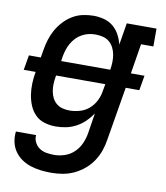

<svg xmlns="http://www.w3.org/2000/svg" viewBox="-84 -598 768 890"><g transform="rotate(10 300.0 -152.5)"><path d="M217 223Q192 223 167 220Q142 217 119 209.5Q96 202 76.5 188.5Q57 175 43.5 155.5Q30 136 25 112Q20 88 23 63H118Q116 81 124.5 97.5Q133 114 147.5 123.5Q162 133 180 136Q198 139 217 139Q241 139 266 130.5Q291 122 310 103.5Q329 85 339.5 61Q350 37 354 12L369 -83Q355 -62 336.5 -44Q318 -26 295.5 -14Q273 -2 248.5 3Q224 8 200 8Q173 8 147.5 0.5Q122 -7 104 -25Q86 -43 76 -67Q66 -91 62 -117Q58 -143 59 -170Q60 -197 65 -225H9L21 -295H77L83 -331Q87 -356 94.5 -380.5Q102 -405 114.5 -427.5Q127 -450 145.5 -470Q164 -490 186.5 -503.5Q209 -517 234.5 -522.5Q260 -528 285 -528Q310 -528 334.5 -521.5Q359 -515 377.5 -499.5Q396 -484 407.5 -462.5Q419 -441 425 -417L442 -520H582V-436H524L501 -295H565L553 -225H489L447 26Q443 53 434 79Q425 105 409.5 128.5Q394 152 371.5 171Q349 190 323 202Q297 214 270 218.5Q243 223 217 223ZM173 -295H404Q407 -313 407.5 -331Q408 -349 405 -366Q402 -383 394.5 -398Q387 -413 374.5 -424Q362 -435 344.5 -439.5Q327 -444 309 -444Q293 -444 277 -440.5Q261 -437 245.5 -428.5Q230 -420 218 -407.5Q206 -395 197.5 -380Q189 -365 184 -349Q179 -333 176 -317ZM251 -76Q274 -76 298.5 -83Q323 -90 342 -106.5Q361 -123 372.5 -146Q384 -169 387 -192L393 -225H161L160 -217Q157 -200 156.5 -183Q156 -166 159 -149.5Q162 -133 169.5 -118.5Q177 -104 189.5 -94Q202 -84 218 -80Q234 -76 251 -76Z"/></g></svg>

Font: Iosevka Etoile Medium
Style: Italic
Weight: 500
Italic angle: -9°
Designer: Belleve Invis
Foundry: Belleve Invis
Version: Version 22.1.2; ttfautohint (v1.8.4)